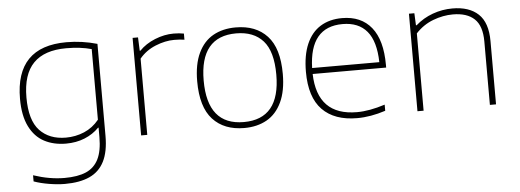

<svg xmlns="http://www.w3.org/2000/svg" viewBox="-50 -689 2867 1059"><g transform="rotate(-5 1383.0 -159.0)"><path d="M99 201V167Q189 197 271 197Q345 197 391 176.8Q437 156.5 459.5 111Q482 65.5 482 -11V-63H479Q446 -29 399.2 -10Q352.5 9 296 9Q227.5 9 175.5 -18.5Q123.5 -46 93.8 -105.8Q64 -165.5 64 -259Q64 -548 346 -548Q432 -548 516 -524V-14Q516 72.5 488.8 126.5Q461.5 180.5 407.2 205.2Q353 230 270 230Q230.5 230 183.5 222.2Q136.5 214.5 99 201ZM482 -107V-498Q421 -515 342 -515Q221 -515 160.5 -453.2Q100 -391.5 100 -263Q100 -137 153.2 -80.5Q206.5 -24 298 -24Q351.5 -24 399.5 -44.2Q447.5 -64.5 482 -107Z M712 -540H742L745 -466H749Q783 -501.5 835.2 -522.8Q887.5 -544 939 -544Q970 -544 996 -539V-505Q972 -509 939 -509Q889.5 -509 835.5 -487Q781.5 -465 746 -422V0H712Z M1046 -270Q1046 -364 1075.5 -426.2Q1105 -488.5 1158 -518.2Q1211 -548 1283 -548Q1394.5 -548 1457.2 -480.2Q1520 -412.5 1520 -270Q1520 -176 1490.5 -113.5Q1461 -51 1407.8 -21Q1354.5 9 1283 9Q1171.5 9 1108.8 -59.2Q1046 -127.5 1046 -270ZM1484 -269Q1484 -398 1431.8 -456.5Q1379.5 -515 1283 -515Q1082 -515 1082 -271Q1082 -24 1283 -24Q1484 -24 1484 -269Z M2091 -255H1684Q1690.5 -24 1910 -24Q1978 -24 2065 -52V-18Q1982.5 9 1908 9Q1782.5 9 1715.2 -60Q1648 -129 1648 -270Q1648 -361.5 1675 -423.8Q1702 -486 1752.2 -517Q1802.5 -548 1872 -548Q1977.5 -548 2034.2 -477.5Q2091 -407 2091 -270ZM1684 -288H2056Q2053.5 -403.5 2007 -459.2Q1960.5 -515 1872 -515Q1690 -515 1684 -288Z M2242 -540H2272L2275 -473H2279Q2320.5 -509.5 2373.5 -528.8Q2426.5 -548 2483 -548Q2575.5 -548 2626.2 -500.5Q2677 -453 2677 -350V0H2643V-351Q2643 -437.5 2602 -476.2Q2561 -515 2483 -515Q2428 -515 2372.8 -494Q2317.5 -473 2276 -428V0H2242Z"/></g></svg>

Font: Encode Sans Expanded Thin
Style: Regular
Weight: 250
Width: 7
Designer: Multiple Designers
Foundry: Impallari Type
Version: Version 2.000